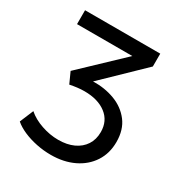

<svg xmlns="http://www.w3.org/2000/svg" viewBox="-167 -824 914 964"><g transform="rotate(30 290.0 -342.5)"><path d="M262.5 15Q220 15 178.8 6.5Q137.5 -2 102.5 -17.2Q67.5 -32.5 44.5 -52.5L77.5 -131.5Q110.5 -102.5 159.5 -85.8Q208.5 -69 257 -69Q307.5 -69 345 -86.2Q382.5 -103.5 403 -135Q423.5 -166.5 423.5 -209.5Q423.5 -274 376.2 -310.2Q329 -346.5 250.5 -346.5Q230.5 -346.5 209.8 -344Q189 -341.5 167 -337L138.5 -400L369.5 -619.5H49V-700H485V-625.5L262.5 -410.5Q329.5 -412.5 387.5 -390.8Q445.5 -369 481 -322.8Q516.5 -276.5 516.5 -205.5Q516.5 -139.5 484 -89.8Q451.5 -40 394 -12.5Q336.5 15 262.5 15Z"/></g></svg>

Font: Geologica Roman Light
Style: Regular
Weight: 300
Designer: Sindre Bremnes, Frode Helland
Foundry: Monokrom Skriftforlag AS
Version: Version 1.010;gftools[0.9.28]